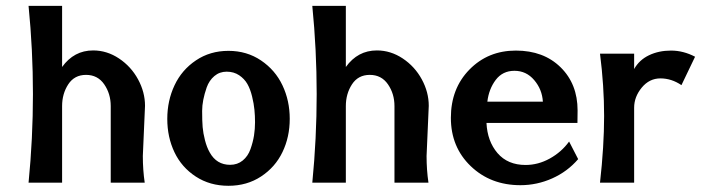

<svg xmlns="http://www.w3.org/2000/svg" viewBox="-20 -609 2337 640"><path d="M187 -385.7Q226.6 -440.9 290.5 -440.9Q336.4 -440.9 376.7 -414.1Q417 -387.2 440.2 -344.5Q463.4 -301.8 463.4 -256.3Q463.4 -256.3 456.1 -88.9Q456.1 -42.5 462.4 0H349.1V-255.4Q349.1 -296.4 327.4 -327.9Q305.7 -359.4 266.8 -359.4Q228 -359.4 207.5 -327.9Q187 -296.4 187 -255.4V0H75.2Q89.8 -147.9 89.8 -295.4Q89.8 -442.9 75.2 -589.4H187Z M668.9 -317.4Q653.8 -273.9 653.8 -239.5Q653.8 -205.1 655.5 -185.1Q657.2 -165 663.3 -141.4Q669.4 -117.7 679.2 -100.6Q702.1 -59.6 747.1 -59.6Q771.5 -59.6 789.1 -74Q806.6 -88.4 814.9 -111.8Q823.2 -135.3 826.7 -157.2Q830.1 -179.2 830.1 -201.2Q830.1 -223.1 828.1 -243.2Q826.2 -263.2 820.3 -287.4Q814.5 -311.5 804.7 -328.9Q794.9 -346.2 777.1 -358.2Q759.3 -370.1 735.6 -370.1Q711.9 -370.1 694.6 -355.5Q677.2 -340.8 668.9 -317.4ZM921.6 -324.5Q945.8 -273.4 945.8 -212.9Q945.8 -152.3 921.6 -102.1Q897.5 -51.8 850.3 -20.8Q803.2 10.3 741.5 10.3Q679.7 10.3 632.6 -20.5Q585.4 -51.3 561.5 -101.6Q537.6 -151.9 537.6 -212.6Q537.6 -273.4 561.8 -324.7Q585.9 -376 633.1 -407.7Q680.2 -439.5 741.5 -439.5Q802.7 -439.5 850.1 -407.5Q897.5 -375.5 921.6 -324.5Z M1132.8 -385.7Q1172.4 -440.9 1236.3 -440.9Q1282.2 -440.9 1322.5 -414.1Q1362.8 -387.2 1386 -344.5Q1409.2 -301.8 1409.2 -256.3Q1409.2 -256.3 1401.9 -88.9Q1401.9 -42.5 1408.2 0H1294.9V-255.4Q1294.9 -296.4 1273.2 -327.9Q1251.5 -359.4 1212.6 -359.4Q1173.8 -359.4 1153.3 -327.9Q1132.8 -296.4 1132.8 -255.4V0H1021Q1035.6 -147.9 1035.6 -295.4Q1035.6 -442.9 1021 -589.4H1132.8Z M1604.5 -270H1789.6Q1787.1 -311 1760.7 -342Q1734.4 -373 1694.8 -373Q1655.3 -373 1632.3 -342.5Q1609.4 -312 1604.5 -270ZM1905.3 -240.7Q1905.3 -240.7 1904.8 -199.2H1601.6Q1604.5 -138.2 1638.4 -98.6Q1672.4 -59.1 1731.9 -59.1Q1773.9 -59.1 1812.7 -80.6Q1851.6 -102.1 1877 -137.2L1907.2 -78.6Q1871.6 -37.1 1820.8 -14.4Q1770 8.3 1714.8 8.3Q1615.2 8.3 1549.1 -55.2Q1482.9 -118.7 1482.9 -216.3Q1482.9 -314 1544.9 -377.2Q1606.9 -440.4 1699.5 -440.4Q1792 -440.4 1848.6 -384.8Q1905.3 -329.1 1905.3 -240.7Z M2296.9 -419.9 2251.5 -325.2Q2218.3 -347.7 2181.4 -347.7Q2144.5 -347.7 2119.1 -316.9Q2093.8 -286.1 2093.8 -250V0H1980Q1993.7 -121.6 1993.7 -222.4Q1993.7 -323.2 1980 -430.2H2093.8V-378.9Q2110.8 -409.2 2143.3 -424.8Q2175.8 -440.4 2216.8 -440.4Q2257.8 -440.4 2296.9 -419.9Z"/></svg>

Font: Rachana
Style: Bold
Weight: 700
Designer: Hussain KH
Foundry: Hussain KH, Rajeesh K Nambiar, Santhosh Thottingal, Swathanthra Malayalam Computing (http://smc.org.in)
Version: Version 7.0.0+20221109